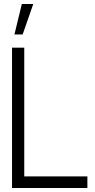

<svg xmlns="http://www.w3.org/2000/svg" viewBox="-20 -938 475 958"><path d="M52 -766 89 -918H146L93 -766ZM40 0V-700H101V-58H416V0Z"/></svg>

Font: Stick No Bills Light
Style: Regular
Weight: 300
Version: Version 2.000